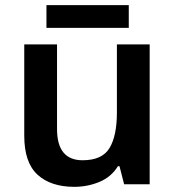

<svg xmlns="http://www.w3.org/2000/svg" viewBox="-20 -714 678 744"><path d="M560 -542V0H461L443 -70H437Q411 -28 365 -9Q319 10 268 10Q177 10 125.5 -37Q74 -84 74 -188V-542H201V-214Q201 -93 300 -93Q376 -93 404.5 -140.5Q433 -188 433 -278V-542ZM479 -694V-606H160V-694Z"/></svg>

Font: Noto Sans Cherokee SemiBold
Style: Regular
Weight: 600
Designer: Monotype Design Team
Foundry: Monotype Imaging Inc.
Version: Version 2.001; ttfautohint (v1.8.4.7-5d5b)